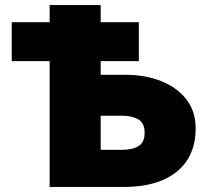

<svg xmlns="http://www.w3.org/2000/svg" viewBox="-20 -740 813 760"><path d="M176.5 0V-720H378.5V-147H462.5Q504.5 -147 528.5 -161.8Q552.5 -176.5 552.5 -214Q552.5 -253 527.5 -267.5Q502.5 -282 463.5 -282H237.5V-444H475.5Q555.5 -444 618.5 -418.8Q681.5 -393.5 718 -346.2Q754.5 -299 754.5 -232Q754.5 -158 721 -106.2Q687.5 -54.5 624 -27.2Q560.5 0 470.5 0ZM26.5 -498V-652H529.5V-498Z"/></svg>

Font: Geologica Roman Black
Style: Regular
Weight: 900
Designer: Sindre Bremnes, Frode Helland
Foundry: Monokrom Skriftforlag AS
Version: Version 1.010;gftools[0.9.28]